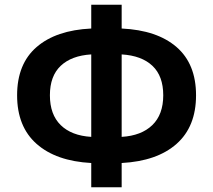

<svg xmlns="http://www.w3.org/2000/svg" viewBox="-20 -774 896 808"><path d="M364 14V-88Q216 -96 134 -168.5Q52 -241 52 -373Q52 -505 134 -576Q216 -647 364 -654V-754H492V-654Q641 -647 723 -576Q805 -505 805 -373Q805 -241 723 -168.5Q641 -96 492 -88V14ZM364 -198V-545Q281 -540 235.5 -497Q190 -454 190 -373Q190 -292 235.5 -247.5Q281 -203 364 -198ZM492 -545V-198Q575 -203 621 -247.5Q667 -292 667 -373Q667 -454 621.5 -497Q576 -540 492 -545Z"/></svg>

Font: Swei Fan Sans CJK TC
Style: Bold
Weight: 700
Version: Version 2.130